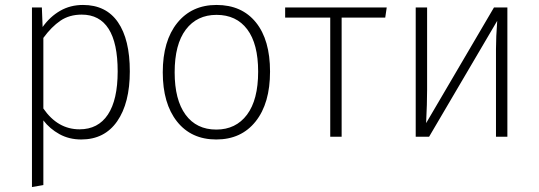

<svg xmlns="http://www.w3.org/2000/svg" viewBox="-20 -552 2177 775"><path d="M504 -264Q504 -136 453 -62.5Q402 11 308 11Q259 11 220 -10.5Q181 -32 155 -66V195L109 203V-522H149L152 -443Q182 -485 223 -508.5Q264 -532 315 -532Q408 -532 456 -462.5Q504 -393 504 -264ZM455 -264Q455 -378 418.5 -435.5Q382 -493 310 -493Q260 -493 224 -468.5Q188 -444 155 -399V-114Q213 -30 301 -30Q376 -30 415.5 -89.5Q455 -149 455 -264Z M1070 -263Q1070 -135 1012 -62Q954 11 853 11Q752 11 694.5 -61.5Q637 -134 637 -260Q637 -387 695.5 -459.5Q754 -532 854 -532Q956 -532 1013 -461.5Q1070 -391 1070 -263ZM685 -260Q685 -149 729 -89Q773 -29 853 -29Q932 -29 977 -89Q1022 -149 1022 -263Q1022 -375 978 -433.5Q934 -492 854 -492Q775 -492 730 -432.5Q685 -373 685 -260Z M1535 -481H1359V0H1313V-481H1131V-522H1541Z M2028 0H1982V-354Q1982 -401 1987 -468L1712 0H1658V-522H1704V-190Q1704 -135 1700 -55L1974 -522H2028Z"/></svg>

Font: FiraGO ExtraLight
Style: Regular
Weight: 200
Designer: bBox Type
Foundry: bBox Type GmbH
Version: Version 1.001